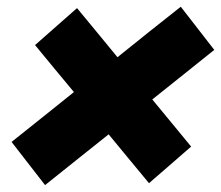

<svg xmlns="http://www.w3.org/2000/svg" viewBox="-20 -584 640 556"><path d="M110.5 -48 13.5 -173Q60.5 -210.5 104.8 -245.8Q149 -281 188 -312.5L194 -317.5Q168.5 -348 140.2 -382.2Q112 -416.5 81.5 -453.5L203 -560.5Q234.5 -522.5 264.2 -486.5Q294 -450.5 320 -418.5H320.5L331 -427Q369 -457.5 413 -492.8Q457 -528 503.5 -564.5L600.5 -439.5Q554.5 -402.5 510.2 -367.2Q466 -332 428.5 -302L421 -296Q446 -266 474.5 -231.2Q503 -196.5 533.5 -159.5L411.5 -53.5Q379.5 -92 350.5 -127.2Q321.5 -162.5 295 -194.5L294.5 -195L284 -186.5Q245 -155.5 201.2 -120.5Q157.5 -85.5 110.5 -48Z"/></svg>

Font: Commissioner ExtraBold
Style: Italic
Weight: 800
Italic angle: -12°
Designer: Kostas Bartsokas
Foundry: Kostas Bartsokas
Version: Version 1.000; ttfautohint (v1.8.3)